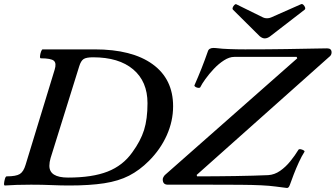

<svg xmlns="http://www.w3.org/2000/svg" viewBox="-28 -909 1652 945"><path d="M-4 4Q-9 4 -8 -7Q-7 -18 -3.5 -29.5Q0 -41 5 -41Q51 -41 69.5 -52.5Q88 -64 98 -98L241 -566Q251 -598 237 -610Q223 -622 173 -622Q168 -622 169 -633Q170 -644 174 -655Q178 -666 182 -666H438Q622 -666 723 -593Q824 -520 824 -386Q824 -313 793 -243.5Q762 -174 705 -117Q659 -71 607.5 -44.5Q556 -18 485 -7Q414 4 312 4Q273 4 226 2Q179 0 125 0Q85 0 54.5 1Q24 2 -4 4ZM307 -35Q426 -35 501.5 -64.5Q577 -94 623 -159Q664 -215 681 -269Q698 -323 698 -401Q698 -508 627.5 -567.5Q557 -627 430 -627Q396 -627 383 -618Q370 -609 362 -583L221 -131Q215 -111 215 -93Q215 -35 307 -35ZM1383 16 1328 9Q1299 5 1257.5 3Q1216 1 1154 0.5Q1092 0 1002 0H798Q773 0 773 -26Q773 -35 783 -47L1435 -622L1432 -629H1125Q1101 -629 1074.5 -612Q1048 -595 1024.5 -570Q1001 -545 983 -520Q965 -495 958 -480Q956 -476 948.5 -476.5Q941 -477 934.5 -481Q928 -485 929 -489Q948 -532 964 -572.5Q980 -613 995 -656Q1000 -673 1023 -673Q1027 -673 1033.5 -672.5Q1040 -672 1049 -671Q1061 -669 1099.5 -667.5Q1138 -666 1178 -666Q1294 -666 1381.5 -667.5Q1469 -669 1521 -670Q1573 -671 1582 -671Q1604 -671 1604 -651Q1604 -637 1591 -628L940 -48L942 -41Q1035 -41 1129 -42.5Q1223 -44 1292 -47Q1323 -49 1350.5 -68Q1378 -87 1401 -115.5Q1424 -144 1441 -172Q1444 -176 1452 -174.5Q1460 -173 1466.5 -169Q1473 -165 1470 -161Q1457 -141 1443 -110.5Q1429 -80 1417.5 -50Q1406 -20 1399 0Q1393 18 1383 16ZM1275 -720Q1263 -720 1250 -731L1119 -861Q1115 -865 1117.5 -872Q1120 -879 1125.5 -884.5Q1131 -890 1135 -888L1267 -823Q1275 -819 1286 -819Q1297 -819 1306 -823L1453 -888Q1459 -891 1465 -885.5Q1471 -880 1473.5 -872.5Q1476 -865 1471 -861L1300 -729Q1287 -720 1275 -720Z"/></svg>

Font: Junicode SmExp
Style: Bold Italic
Weight: 700
Width: 6
Italic angle: -11°
Designer: Peter S. Baker
Version: Version 2.205; ttfautohint (v1.8.4)